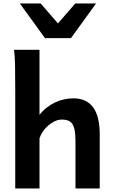

<svg xmlns="http://www.w3.org/2000/svg" viewBox="-20 -1062 643 1082"><path d="M202.6 0H65.9V-551.8Q65.9 -630.9 64.9 -690.2Q64 -749.5 58.6 -781.2H202.6V-415Q220.7 -438 242.9 -455.3Q265.1 -472.7 289.8 -484.4Q314.5 -496.1 340.6 -502Q366.7 -507.8 393.1 -507.8Q542 -507.8 542 -305.2V0H405.3V-268.6Q405.3 -304.2 400.9 -327.1Q396.5 -350.1 387.2 -363.8Q377.9 -377.4 363.5 -382.8Q349.1 -388.2 329.6 -388.2Q308.6 -388.2 288.6 -378.9Q268.6 -369.6 251.5 -354.5Q234.4 -339.4 221.7 -320.8Q209 -302.2 202.6 -283.2ZM521.5 -1042.5 379.9 -847.2H233.4L91.8 -1042.5H209L306.6 -930.2L404.3 -1042.5Z"/></svg>

Font: Andika New Basic
Style: Bold
Weight: 700
Designer: Victor Gaultney, Annie Olsen, Pablo Ugerman
Foundry: SIL International
Version: Version 5.500; ttfautohint (v1.8.3)